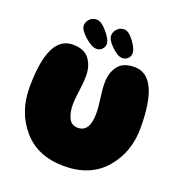

<svg xmlns="http://www.w3.org/2000/svg" viewBox="-155 -1018 1066 1146"><g transform="rotate(20 378.0 -445.0)"><path d="M731 -370Q731 -700 574 -700Q501 -700 469 -657Q437 -614 437 -551Q437 -509 445 -454.5Q453 -400 453 -362Q453 -243 378 -243Q337 -243 320 -278Q303 -313 303 -362Q303 -400 311 -454.5Q319 -509 319 -551Q319 -614 287 -657Q255 -700 182 -700Q25 -700 25 -370Q25 -215 118 -107.5Q211 0 378 0Q545 0 638 -107.5Q731 -215 731 -370ZM321 -724Q291 -724 247.5 -762.5Q204 -801 203 -828Q202 -850 219 -869.5Q236 -889 265 -889Q294 -889 332 -844.5Q370 -800 370 -771Q370 -753 356 -738.5Q342 -724 321 -724ZM485 -725Q456 -725 417 -762.5Q378 -800 377 -828Q376 -850 393 -870Q410 -890 439 -890Q468 -890 501 -845.5Q534 -801 534 -772Q534 -754 520 -739.5Q506 -725 485 -725Z"/></g></svg>

Font: Cherry Bomb
Style: Regular
Weight: 400
Designer: satsuyako
Foundry: satsuyako
Version: Version 4.0